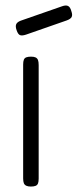

<svg xmlns="http://www.w3.org/2000/svg" viewBox="-20 -674 285 705"><path d="M93 11Q83 11 76.5 8Q70 5 67.5 -1.5Q65 -8 65 -19V-437Q65 -448 67.5 -454.5Q70 -461 76.5 -463.5Q83 -466 94 -466Q105 -466 111 -463Q117 -460 119.5 -453.5Q122 -447 122 -435V-18Q122 -7 119.5 -0.5Q117 6 110.5 8.5Q104 11 93 11ZM76 -547Q61 -542 53.5 -545Q46 -548 41 -563Q36 -577 39.5 -585Q43 -593 56 -598L208 -651Q222 -656 230 -652Q238 -648 242 -633Q247 -619 243 -611.5Q239 -604 225 -599Z"/></svg>

Font: Fredoka Light Light
Style: Regular
Weight: 300
Version: Version 2.001